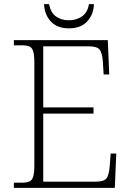

<svg xmlns="http://www.w3.org/2000/svg" viewBox="-20 -908 633 928"><path d="M47 0V-25H84Q108 -25 121.5 -30.5Q135 -36 140.5 -54Q146 -72 146 -108V-605Q146 -642 140.5 -660Q135 -678 122 -683.5Q109 -689 84 -689H47V-714H501L508 -548H481L477 -612Q474 -651 462 -667.5Q450 -684 410 -684H189V-389H432V-359H189V-30H442Q483 -30 495 -46.5Q507 -63 510 -102L515 -166H542L535 0ZM313 -771Q257 -771 226 -804Q195 -837 193 -888H217Q225 -847 250.5 -828.5Q276 -810 313 -810Q349 -810 376 -828.5Q403 -847 410 -888H434Q432 -837 401 -804Q370 -771 313 -771Z"/></svg>

Font: Noto Serif ExtraLight
Style: Regular
Weight: 200
Designer: Monotype Design Team
Foundry: Monotype Imaging Inc.
Version: Version 2.015; ttfautohint (v1.8.4.7-5d5b)